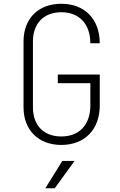

<svg xmlns="http://www.w3.org/2000/svg" viewBox="-20 -760 640 1020"><path d="M306 10C430 10 510 -72 510 -200V-364H287V-318H460V-200C460 -98 402 -35 306 -35C212 -35 155 -94 155 -190V-540C155 -636 213 -695 306 -695C401 -695 460 -632 460 -530H510C510 -658 430 -740 306 -740C184 -740 105 -662 105 -540V-190C105 -69 184 10 306 10ZM221 240H271L376 95H311Z"/></svg>

Font: JetBrains Mono Thin
Style: Regular
Weight: 100
Monospace: yes
Designer: Philipp Nurullin, Konstantin Bulenkov
Foundry: JetBrains
Version: Version 2.305